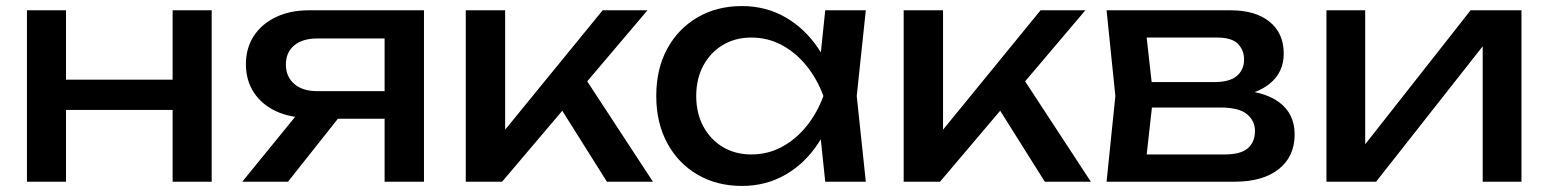

<svg xmlns="http://www.w3.org/2000/svg" viewBox="-20 -600 5113 634"><path d="M69 -566H198V0H69ZM550 -566H679V0H550ZM142 -337H604V-237H142Z M1288 -299V-208H1002L1000 -211Q938 -211 891 -233Q844 -255 818 -295Q792 -335 792 -388Q792 -441 818 -481Q844 -521 891 -543.5Q938 -566 1000 -566H1380V0H1250V-529L1293 -473H1028Q979 -473 951.5 -450Q924 -427 924 -387Q924 -347 951.5 -323Q979 -299 1028 -299ZM1141 -265 931 0H780L996 -265Z M1518 0V-566H1648V-110L1609 -124L1970 -566H2118L1638 0ZM1984 0 1808 -280 1899 -362 2136 0Z M2705 0 2683 -210 2709 -283 2683 -355 2705 -566H2839L2809 -283L2839 0ZM2745 -283Q2726 -194 2682 -127Q2638 -60 2573.5 -23Q2509 14 2430 14Q2347 14 2283 -23.5Q2219 -61 2183 -128Q2147 -195 2147 -283Q2147 -372 2183 -438.5Q2219 -505 2283 -542.5Q2347 -580 2430 -580Q2509 -580 2573.5 -543Q2638 -506 2682.5 -439.5Q2727 -373 2745 -283ZM2279 -283Q2279 -226 2302.5 -182.5Q2326 -139 2367 -114.5Q2408 -90 2461 -90Q2515 -90 2561 -114.5Q2607 -139 2642.5 -182.5Q2678 -226 2699 -283Q2678 -340 2642.5 -383.5Q2607 -427 2561 -451.5Q2515 -476 2461 -476Q2408 -476 2367 -451.5Q2326 -427 2302.5 -383.5Q2279 -340 2279 -283Z M2964 0V-566H3094V-110L3055 -124L3416 -566H3564L3084 0ZM3430 0 3254 -280 3345 -362 3582 0Z M3634 0 3663 -283 3634 -566H4044Q4126 -566 4172.5 -528Q4219 -490 4219 -423Q4219 -361 4172.5 -323.5Q4126 -286 4043 -279L4053 -303Q4151 -301 4203 -263Q4255 -225 4255 -156Q4255 -83 4202.5 -41.5Q4150 0 4057 0ZM3760 -32 3710 -90H4024Q4077 -90 4100.5 -110.5Q4124 -131 4124 -168Q4124 -201 4097.5 -223Q4071 -245 4009 -245H3738V-329H3990Q4041 -329 4064.5 -349.5Q4088 -370 4088 -403Q4088 -435 4067.5 -455.5Q4047 -476 3999 -476H3711L3760 -533L3788 -283Z M4360 0V-566H4488V-65L4449 -74L4836 -566H5004V0H4876V-508L4916 -498L4524 0Z"/></svg>

Font: Unbounded
Style: Regular
Weight: 400
Designer: Luke Prowse, Jean-Baptiste Morizot, Fátima Lázaro, Florian Runge
Foundry: NaN
Version: Version 1.701;gftools[0.9.28.dev5+ged2979d]